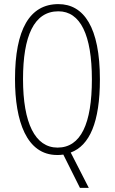

<svg xmlns="http://www.w3.org/2000/svg" viewBox="-20 -744 559 934"><path d="M466 -358C466 -611 388 -724 264 -724C125 -724 53 -602 53 -359C53 -155 109 10 258 10C267 10 276 10 288 8L369 170H412L324 -2C416 -36 466 -150 466 -358ZM92 -359C92 -568 145 -689 264 -689C371 -689 427 -574 427 -358C427 -142 373 -26 260 -26C151 -26 92 -145 92 -359Z"/></svg>

Font: Noto Sans Telugu ExtraCondensed ExtraLight
Style: Regular
Weight: 200
Width: 2
Designer: Jelle Bosma - Monotype Design Team
Foundry: Monotype Imaging Inc.
Version: Version 2.005